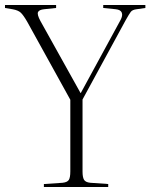

<svg xmlns="http://www.w3.org/2000/svg" viewBox="-27 -750 603 770"><path d="M149 0V-12L224 -17Q243 -19 249 -28.5Q255 -38 255 -63V-350L82 -663Q67 -689 56.5 -699Q46 -709 23 -713L-7 -718V-730H198V-718L150 -713Q130 -711 125.5 -701.5Q121 -692 135 -666L296 -377H297L456 -669Q466 -687 461.5 -699Q457 -711 437 -713L387 -718V-730H556V-718L521 -713Q504 -711 497.5 -702.5Q491 -694 477 -669L304 -351V-62Q304 -39 310 -29Q316 -19 335 -17L407 -12V0Z"/></svg>

Font: Literata 72pt ExtraLight
Style: Regular
Weight: 200
Designer: Latin by Veronika Burian and Jose Scaglione. Greek by Irene Vlachou. Cyrillic by Vera Evstafieva.
Foundry: TypeTogether
Version: Version 3.002